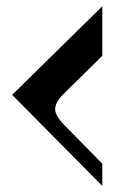

<svg xmlns="http://www.w3.org/2000/svg" viewBox="-20 -574 392 624"><path d="M312.5 30.3 19.5 -265.6 312.5 -553.7V-392.6L185.5 -267.6Q159.2 -241.2 159.2 -218.8Q159.2 -197.3 192.4 -164.1L312.5 -42Z"/></svg>

Font: spinweradC
Style: Bold
Weight: 700
Width: 7
Version: Version 0.3